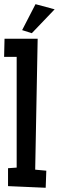

<svg xmlns="http://www.w3.org/2000/svg" viewBox="-21 -887 280 911"><path d="M198.7 -77.1 195.8 3.9 17.1 -3.9V-88.9L58.1 -91.8V-617.2H-1.5L0.5 -703.1H157.7L146 -82ZM238.3 -842.8 129.9 -729.5 84 -744.1 147.5 -867.2Z"/></svg>

Font: Maiden Orange
Style: Regular
Weight: 400
Designer: Astigmatic (AOETI)
Foundry: Astigmatic (AOETI)
Version: Version 1.001